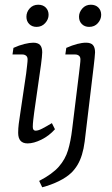

<svg xmlns="http://www.w3.org/2000/svg" viewBox="-20 -601 474 814"><path d="M97 7Q57 7 57 -38Q57 -56 59.5 -76Q62 -96 66 -121L91 -290Q93 -308 95 -324.5Q97 -341 97 -349Q97 -360 90.5 -365Q84 -370 75 -370H33L37 -398Q61 -409 83.5 -414.5Q106 -420 121 -420Q141 -420 150 -410Q159 -400 159 -379Q159 -371 157.5 -358Q156 -345 154 -328L125 -125Q123 -110 121 -92.5Q119 -75 119 -63Q119 -47 131 -47Q142 -47 158.5 -55.5Q175 -64 200 -79L213 -53Q188 -25 155.5 -9Q123 7 97 7ZM135 -487Q116 -487 104 -499Q92 -511 92 -530Q92 -550 106 -565.5Q120 -581 142 -581Q162 -581 174 -569Q186 -557 186 -538Q186 -519 171.5 -503Q157 -487 135 -487ZM159 193 146 166Q202 137 229.5 105.5Q257 74 268.5 35.5Q280 -3 286 -54L315 -290Q317 -308 319 -324.5Q321 -341 321 -349Q321 -360 314.5 -365Q308 -370 299 -370H257L261 -398Q311 -420 345 -420Q365 -420 374 -410Q383 -400 383 -379Q383 -371 381 -354Q379 -337 377 -318L339 -1Q335 30 327.5 54.5Q320 79 309 97.5Q298 116 283 131Q262 151 229.5 167Q197 183 159 193ZM358 -487Q339 -487 327 -499Q315 -511 315 -530Q315 -549 329 -565Q343 -581 365 -581Q385 -581 397 -569Q409 -557 409 -538Q409 -519 395 -503Q381 -487 358 -487Z"/></svg>

Font: Yrsa Light
Style: Italic
Weight: 300
Italic angle: -7.10001°
Designer: Anna Giedrys (Yrsa+Rasa design), David Brezina (Yrsa art-direction, Rasa art-direction, design)
Foundry: Rosetta Type Foundry
Version: Version 2.004